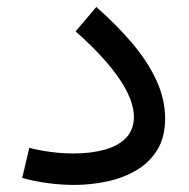

<svg xmlns="http://www.w3.org/2000/svg" viewBox="-20 -521 537 545"><path d="M448.7 -184.1Q448.7 -238.5 424.7 -291.4Q400.6 -344.2 356.8 -396.5Q313 -448.7 253.4 -501.2L194.6 -431.9Q277.1 -358.9 318.6 -297.6Q360.1 -236.3 360.1 -189.5Q360.1 -152.8 338 -129.9Q315.9 -106.9 277.3 -96.2Q238.8 -85.4 189.2 -85.4Q156 -85.4 123.4 -89.8Q90.8 -94.2 63.2 -101.3L43 -15.9Q77.6 -6.3 115.4 -1.2Q153.1 3.9 191.2 3.9Q238 3.9 283.8 -5.9Q329.6 -15.6 366.8 -37.5Q404.1 -59.3 426.4 -95.5Q448.7 -131.6 448.7 -184.1Z"/></svg>

Font: Estedad-FD-VF Thin
Style: Regular
Weight: 100
Designer: Amin Abedi
Version: Version 5.0